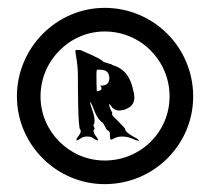

<svg xmlns="http://www.w3.org/2000/svg" viewBox="-20 -860 534 488"><path d="M23 -615C23 -492 124 -392 246 -392C371 -392 471 -492 471 -615C471 -739 371 -840 246 -840C124 -840 23 -739 23 -615ZM83 -615C83 -706 157 -780 246 -780C338 -780 411 -706 411 -615C411 -525 338 -452 246 -452C157 -452 83 -525 83 -615ZM178 -667C178 -642 178 -531 184 -531C190 -522 173 -509 174 -505C180 -505 170 -503 176 -503C186 -507 187 -513 202 -513C216 -513 217 -507 227 -503C233 -503 223 -505 229 -505C230 -509 213 -522 219 -531C225 -531 213 -544 219 -544C225 -564 209 -588 209 -602C219 -588 220 -566 238 -550C244 -550 249 -528 255 -528C263 -524 257 -510 261 -506C267 -506 258 -505 264 -505C271 -509 278 -513 290 -513C310 -513 316 -506 332 -502C338 -502 326 -505 332 -505C328 -509 301 -520 298 -531C304 -531 259 -570 265 -570C267 -574 261 -579 258 -590C258 -600 257 -597 265 -587C276 -576 285 -579 296 -581C318 -589 327 -602 318 -633C309 -673 289 -688 265 -695C267 -697 241 -701 241 -705C227 -715 200 -726 184 -733H172C170 -726 178 -705 178 -667ZM226 -681V-685C226 -685 223 -683 224 -683C225 -682 228 -683 230 -683C243 -683 257 -682 258 -662C258 -643 244 -642 231 -642C235 -642 238 -641 238 -635C237 -629 231 -629 226 -628V-626C226 -629 224 -681 226 -681Z"/></svg>

Font: Hussar Przerywany
Style: Regular
Weight: 400
Foundry: Cannot Into Space Fonts
Version: Version 0.982